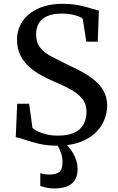

<svg xmlns="http://www.w3.org/2000/svg" viewBox="-20 -772 633 1032"><path d="M287.5 11Q231 11 186.8 0.2Q142.5 -10.5 111.5 -21.8Q80.5 -33 64.5 -34.5L72.5 -214.5H136.5L154.5 -84.5Q164.5 -74.5 184.8 -65Q205 -55.5 232.2 -49.2Q259.5 -43 291 -43Q345.5 -43 379.5 -59Q413.5 -75 429.2 -104Q445 -133 445 -172Q445 -213 422 -241.2Q399 -269.5 359.5 -291.2Q320 -313 269 -334.5Q238.5 -347.5 204.2 -365.8Q170 -384 139.8 -410.2Q109.5 -436.5 90.5 -472.8Q71.5 -509 71.5 -558.5Q71.5 -614 101 -657.5Q130.5 -701 185.5 -726.2Q240.5 -751.5 318 -751.5Q354.5 -751.5 385 -746.8Q415.5 -742 440 -735.2Q464.5 -728.5 482.5 -723Q500.5 -717.5 511.5 -715.5L505.5 -548H444L424.5 -671.5Q418.5 -677.5 402.5 -683.8Q386.5 -690 363.8 -694.5Q341 -699 314 -699Q266.5 -699 235.5 -686Q204.5 -673 189.2 -647.8Q174 -622.5 174 -587Q174 -543 196.5 -515.2Q219 -487.5 259 -466.8Q299 -446 349.5 -421.5Q384.5 -405.5 420.5 -386Q456.5 -366.5 487.5 -341.2Q518.5 -316 537.2 -282.2Q556 -248.5 556 -203Q556 -164.5 540.2 -126.5Q524.5 -88.5 492.2 -57.5Q460 -26.5 409 -7.8Q358 11 287.5 11ZM270 241Q251 241 230.5 236.8Q210 232.5 196.5 227.5V159Q207 162.5 221 164.5Q235 166.5 242 166.5Q278 166.5 297 154Q316 141.5 316 96.5Q316 76 309.8 56.2Q303.5 36.5 295.5 21.2Q287.5 6 282.5 0H313.5H332Q342.5 9 358.2 29.5Q374 50 385.8 78.8Q397.5 107.5 397 139.5Q396.5 176 381 198.2Q365.5 220.5 337.2 230.8Q309 241 270 241Z"/></svg>

Font: Merriweather 20pt
Style: Regular
Weight: 400
Version: Version 2.100